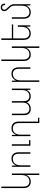

<svg xmlns="http://www.w3.org/2000/svg" viewBox="1965 -2779 1047 5017"><g transform="rotate(-90 2488.5 -270.5)"><path d="M463 233H424V0Q424 -29 424.5 -54Q425 -79 427 -106H423Q412 -77 389 -50Q366 -23 331.5 -6.5Q297 10 249 10Q199 10 161 -10.5Q123 -31 102.5 -74Q82 -117 82 -181V-760H121V-185Q121 -102 158 -63.5Q195 -25 254 -25Q302 -25 340.5 -47.5Q379 -70 401.5 -115.5Q424 -161 424 -231V-484H463Z M638 0V-484H669L674 -378H677Q689 -408 712 -434.5Q735 -461 770 -477.5Q805 -494 851 -494Q902 -494 939.5 -473.5Q977 -453 998 -410.5Q1019 -368 1019 -303V0H980V-299Q980 -383 943.5 -421Q907 -459 847 -459Q799 -459 760 -437Q721 -415 699 -369Q677 -323 677 -253V0ZM1189 0V-484H1228V-34H1335V0Z M1781 233V-299Q1781 -383 1743.5 -421Q1706 -459 1644 -459Q1568 -459 1523 -408.5Q1478 -358 1478 -253V0H1439V-484H1470L1475 -378H1478Q1490 -408 1510 -434.5Q1530 -461 1563.5 -477.5Q1597 -494 1648 -494Q1701 -494 1739.5 -473.5Q1778 -453 1799 -410.5Q1820 -368 1820 -303V199H1921V233Z M2147 10Q2078 10 2033 -33.5Q1988 -77 1988 -168V-484H2027V-172Q2027 -96 2063 -60.5Q2099 -25 2152 -25Q2224 -25 2270 -69Q2316 -113 2316 -211V-484H2355V-172Q2355 -121 2371.5 -88.5Q2388 -56 2416.5 -40.5Q2445 -25 2480 -25Q2525 -25 2562 -44Q2599 -63 2621 -104Q2643 -145 2643 -211V-484H2682V0H2651L2646 -93H2643Q2633 -69 2612.5 -45.5Q2592 -22 2558.5 -6Q2525 10 2475 10Q2423 10 2382 -16.5Q2341 -43 2327 -95H2325Q2307 -50 2261 -20Q2215 10 2147 10Z M2857 233V-484H2888L2893 -378H2896Q2908 -408 2931 -434.5Q2954 -461 2989 -477.5Q3024 -494 3070 -494Q3121 -494 3158.5 -473.5Q3196 -453 3217 -410.5Q3238 -368 3238 -303V0H3199V-299Q3199 -383 3162.5 -421Q3126 -459 3066 -459Q3018 -459 2979 -437Q2940 -415 2918 -369Q2896 -323 2896 -253V233Z M3784 233H3745V0Q3745 -29 3745.5 -54Q3746 -79 3748 -106H3744Q3733 -77 3710 -50Q3687 -23 3652.5 -6.5Q3618 10 3570 10Q3520 10 3482 -10.5Q3444 -31 3423.5 -74Q3403 -117 3403 -181V-760H3442V-185Q3442 -102 3479 -63.5Q3516 -25 3575 -25Q3623 -25 3661.5 -47.5Q3700 -70 3722.5 -115.5Q3745 -161 3745 -231V-484H3784Z M4335 -329V0H4304L4298 -106H4296Q4284 -77 4261 -50Q4238 -23 4203.5 -6.5Q4169 10 4121 10Q4071 10 4033 -10.5Q3995 -31 3974.5 -74Q3954 -117 3954 -181V-760H3993V-185Q3993 -102 4030 -63.5Q4067 -25 4126 -25Q4174 -25 4212.5 -47.5Q4251 -70 4273.5 -115.5Q4296 -161 4296 -231V-329ZM3974 -484H4357V-450H3974Z M4888 -427V0H4857L4851 -106H4849Q4837 -77 4814 -50Q4791 -23 4756.5 -6.5Q4722 10 4674 10Q4624 10 4586 -10.5Q4548 -31 4527.5 -74Q4507 -117 4507 -181V-484H4546V-185Q4546 -102 4583 -63.5Q4620 -25 4679 -25Q4727 -25 4765.5 -46.5Q4804 -68 4826.5 -114Q4849 -160 4849 -231V-423Q4849 -456 4833.5 -488.5Q4818 -521 4785 -554Q4755 -584 4737.5 -604.5Q4720 -625 4712.5 -642.5Q4705 -660 4705 -681Q4705 -709 4717 -730Q4729 -751 4751.5 -762.5Q4774 -774 4807 -774Q4839 -774 4860 -761Q4881 -748 4892 -722.5Q4903 -697 4903 -661H4865Q4865 -694 4852.5 -716.5Q4840 -739 4805 -739Q4774 -739 4759 -723.5Q4744 -708 4744 -684Q4744 -668 4748 -656Q4752 -644 4767.5 -626.5Q4783 -609 4816 -574Q4840 -550 4856 -526Q4872 -502 4880 -478Q4888 -454 4888 -427Z"/></g></svg>

Font: Noto Sans Armenian ExtraLight
Style: Regular
Weight: 250
Designer: Monotype Design Team
Foundry: Monotype Imaging Inc.
Version: Version 2.007